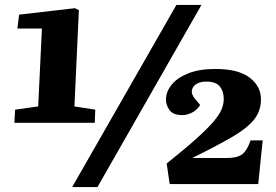

<svg xmlns="http://www.w3.org/2000/svg" viewBox="-20 -743 1112 774"><path d="M271 11 691 -723H792L373 11ZM280 -314 364 -301 362 -248H38L41 -301L134 -314L149 -628H50L57 -684L282 -710L298 -702ZM813 -414Q773 -414 758.5 -391.5Q744 -369 769 -341L787 -320Q774 -299 754 -289Q734 -279 715 -279Q678 -279 663.5 -299Q649 -319 649 -341Q649 -373 672 -401.5Q695 -430 739.5 -447.5Q784 -465 848 -465Q941 -465 986.5 -430Q1032 -395 1032 -343Q1032 -295 1003.5 -260Q975 -225 913.5 -189.5Q852 -154 755 -106H893Q938 -106 957.5 -122Q977 -138 990 -177H1039L1021 -1H664L652 -84Q726 -143 771 -183.5Q816 -224 840 -252Q864 -280 873 -301.5Q882 -323 882 -344Q882 -375 866 -394.5Q850 -414 813 -414Z"/></svg>

Font: Literata 36pt ExtraBold
Style: Italic
Weight: 800
Italic angle: -2°
Designer: Latin by Veronika Burian and Jose Scaglione. Greek by Irene Vlachou. Cyrillic by Vera Evstafieva
Foundry: TypeTogether
Version: Version 3.002